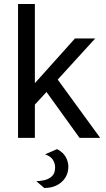

<svg xmlns="http://www.w3.org/2000/svg" viewBox="-20 -688 530 958"><path d="M70 0V-668H154V-273L354 -496H455L268 -291L480 0H377L212 -229L154 -166V0ZM201 250 161 216Q177 216 199 211.5Q221 207 238 192.5Q255 178 255 147Q255 127 244 109.5Q233 92 205 82L265 56Q295 72 308 95.5Q321 119 321 143Q321 190 287.5 220Q254 250 201 250Z"/></svg>

Font: Atkinson Hyperlegible
Style: Regular
Weight: 400
Designer: Elliott Scott, Megan Eiswerth, Linus Boman, Theodore Petrosky
Foundry: Braille Institute
Version: Version 1.006; ttfautohint (v1.8.3)